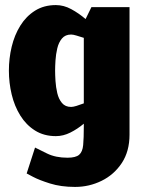

<svg xmlns="http://www.w3.org/2000/svg" viewBox="-20 -528 565 756"><path d="M260 -392Q237 -392 224 -376.5Q211 -361 205.5 -337.5Q200 -314 198.5 -290.5Q197 -267 197 -250Q197 -233 198.5 -209Q200 -185 205.5 -161.5Q211 -138 224 -122.5Q237 -107 260 -107Q268 -107 281 -111Q294 -115 310 -121V-379Q294 -384 281 -388Q268 -392 260 -392ZM118 53Q132 60 165.5 76.5Q199 93 246 93Q278 93 291.5 81.5Q305 70 307.5 43Q310 16 310 -30V-41Q285 -20 257 -6Q229 8 200 8Q153 8 118 -14Q83 -36 60 -73Q37 -110 26 -156Q15 -202 15 -250Q15 -298 26 -344Q37 -390 60 -427Q83 -464 118 -486Q153 -508 200 -508Q231 -508 260.5 -492Q290 -476 317 -453L340 -500H490V2Q490 68 459.5 114Q429 160 380 184Q331 208 276 208H275Q220 208 177 194.5Q134 181 109.5 168Q85 155 85 155Z"/></svg>

Font: Epunda Sans Black
Style: Regular
Weight: 900
Designer: Simon Atzbach
Foundry: typofactur
Version: Version 2.204; ttfautohint (v1.8.4.7-5d5b)